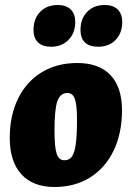

<svg xmlns="http://www.w3.org/2000/svg" viewBox="-20 -736 526 768"><path d="M19 -184Q19 -274 52.5 -342Q86 -410 147 -447Q208 -484 289 -484Q376 -484 422 -435.5Q468 -387 468 -295Q468 -203 434.5 -133.5Q401 -64 340 -26Q279 12 198 12Q112 12 65.5 -39Q19 -90 19 -184ZM288 -259Q288 -316 279.5 -340Q271 -364 250 -364Q221 -364 209.5 -331.5Q198 -299 198 -215Q198 -148 206.5 -121.5Q215 -95 237 -95Q257 -95 267.5 -109.5Q278 -124 283 -159Q288 -194 288 -259ZM114 -616Q114 -661 140.5 -688.5Q167 -716 211 -716Q245 -716 263 -698Q281 -680 281 -648Q281 -604 254 -576.5Q227 -549 184 -549Q150 -549 132 -566.5Q114 -584 114 -616ZM302 -616Q302 -661 328.5 -688.5Q355 -716 399 -716Q433 -716 451 -698Q469 -680 469 -648Q469 -604 442.5 -576.5Q416 -549 373 -549Q338 -549 320 -566Q302 -583 302 -616Z"/></svg>

Font: Alegreya Black
Style: Italic
Weight: 900
Italic angle: -7°
Designer: Juan Pablo del Peral
Foundry: Huerta Tipografica
Version: Version 2.007; ttfautohint (v1.6)